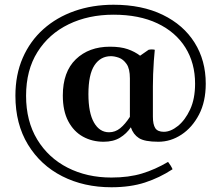

<svg xmlns="http://www.w3.org/2000/svg" viewBox="-20 -605 937 810"><path d="M648 -7 671 -49Q700 -49 730.5 -73.5Q761 -98 782 -143Q803 -188 803 -252Q803 -339 762 -404.5Q721 -470 644 -506.5Q567 -543 459 -543Q353 -543 269.5 -502.5Q186 -462 138 -385.5Q90 -309 90 -201Q90 -94 137 -16.5Q184 61 265.5 102.5Q347 144 450 144Q523 144 579 127Q635 110 689 78Q695 86 699.5 93Q704 100 708 109Q653 145 591.5 165Q530 185 450 185Q334 185 242.5 138.5Q151 92 98 5Q45 -82 45 -201Q45 -290 76 -361Q107 -432 163 -482Q219 -532 294.5 -558.5Q370 -585 459 -585Q579 -585 666.5 -542.5Q754 -500 801 -425Q848 -350 848 -252Q848 -176 819.5 -121.5Q791 -67 745.5 -37Q700 -7 648 -7ZM671 -49 648 -7Q590 -7 566 -22.5Q542 -38 532 -68Q514 -41 486 -24Q458 -7 417 -7Q369 -7 330 -28.5Q291 -50 268 -93.5Q245 -137 245 -202Q245 -302 300 -355Q355 -408 444 -408Q489 -408 519 -397.5Q549 -387 571 -370L607 -395Q621 -398 633 -395Q631 -376 629 -348Q627 -320 626 -292Q625 -264 625 -241V-113Q625 -80 635 -64.5Q645 -49 671 -49ZM440 -47Q466 -47 487 -64Q508 -81 528 -112V-274Q528 -315 514 -335Q500 -355 481.5 -361.5Q463 -368 448 -368Q404 -368 378.5 -329.5Q353 -291 353 -208Q353 -129 376.5 -88Q400 -47 440 -47Z"/></svg>

Font: Poltawski Nowy Medium
Style: Regular
Weight: 500
Version: Version 1.001;gftools[0.9.25]